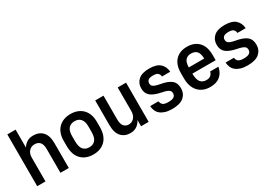

<svg xmlns="http://www.w3.org/2000/svg" viewBox="7 -1470 3145 2248"><g transform="rotate(-30 1580.0 -346.0)"><path d="M67 -700H179V-457Q197 -489 232 -513.5Q267 -538 321 -538Q401 -538 447.5 -488Q494 -438 494 -335V0H381V-321Q381 -384 355.5 -412.5Q330 -441 285 -441Q239 -441 209 -409Q179 -377 179 -321V0H67Z M825 8Q722 8 661.5 -54.5Q601 -117 601 -235V-306Q601 -360 616.5 -403Q632 -446 661.5 -476Q691 -506 732.5 -522Q774 -538 825 -538Q876 -538 917.5 -522Q959 -506 988.5 -476Q1018 -446 1033.5 -403Q1049 -360 1049 -306V-235Q1049 -117 988.5 -54.5Q928 8 825 8ZM825 -89Q877 -89 906.5 -123Q936 -157 936 -235V-306Q936 -375 906.5 -408Q877 -441 825 -441Q773 -441 743.5 -408Q714 -375 714 -306V-235Q714 -157 743.5 -123Q773 -89 825 -89Z M1326 8Q1249 8 1203 -42.5Q1157 -93 1157 -196V-530H1269V-209Q1269 -146 1293.5 -117.5Q1318 -89 1360 -89Q1380 -89 1398.5 -97.5Q1417 -106 1431 -121.5Q1445 -137 1453 -159.5Q1461 -182 1461 -209V-530H1574V0H1471V-86Q1453 -45 1415.5 -18.5Q1378 8 1326 8Z M1890 8Q1836 8 1797.5 -4Q1759 -16 1733.5 -37Q1708 -58 1695.5 -87Q1683 -116 1681 -151H1793Q1797 -121 1817 -103Q1837 -85 1890 -85Q1946 -85 1967.5 -102Q1989 -119 1989 -146Q1989 -159 1985.5 -170Q1982 -181 1970.5 -190Q1959 -199 1937 -207Q1915 -215 1878 -222Q1783 -241 1738.5 -277Q1694 -313 1694 -382Q1694 -451 1742 -494.5Q1790 -538 1890 -538Q1989 -538 2035.5 -494.5Q2082 -451 2086 -382H1975Q1971 -412 1953.5 -428.5Q1936 -445 1890 -445Q1842 -445 1823 -429.5Q1804 -414 1804 -386Q1804 -374 1808 -363.5Q1812 -353 1823 -344.5Q1834 -336 1854.5 -329Q1875 -322 1907 -316Q1959 -307 1995.5 -293.5Q2032 -280 2055 -260.5Q2078 -241 2088.5 -214Q2099 -187 2099 -151Q2099 -81 2048.5 -36.5Q1998 8 1890 8Z M2405 8Q2355 8 2315 -8Q2275 -24 2246 -55Q2217 -86 2201.5 -131Q2186 -176 2186 -235V-306Q2186 -418 2243.5 -478Q2301 -538 2400 -538Q2499 -538 2556.5 -478Q2614 -418 2614 -304V-233H2299Q2300 -151 2328 -118Q2356 -85 2405 -85Q2446 -85 2466.5 -105Q2487 -125 2492 -151H2604Q2590 -76 2540.5 -34Q2491 8 2405 8ZM2402 -445Q2354 -445 2327.5 -416Q2301 -387 2299 -317H2508Q2506 -387 2479 -416Q2452 -445 2402 -445Z M2910 8Q2856 8 2817.5 -4Q2779 -16 2753.5 -37Q2728 -58 2715.5 -87Q2703 -116 2701 -151H2813Q2817 -121 2837 -103Q2857 -85 2910 -85Q2966 -85 2987.5 -102Q3009 -119 3009 -146Q3009 -159 3005.5 -170Q3002 -181 2990.5 -190Q2979 -199 2957 -207Q2935 -215 2898 -222Q2803 -241 2758.5 -277Q2714 -313 2714 -382Q2714 -451 2762 -494.5Q2810 -538 2910 -538Q3009 -538 3055.5 -494.5Q3102 -451 3106 -382H2995Q2991 -412 2973.5 -428.5Q2956 -445 2910 -445Q2862 -445 2843 -429.5Q2824 -414 2824 -386Q2824 -374 2828 -363.5Q2832 -353 2843 -344.5Q2854 -336 2874.5 -329Q2895 -322 2927 -316Q2979 -307 3015.5 -293.5Q3052 -280 3075 -260.5Q3098 -241 3108.5 -214Q3119 -187 3119 -151Q3119 -81 3068.5 -36.5Q3018 8 2910 8Z"/></g></svg>

Font: Golos UI Medium
Style: Regular
Weight: 500
Designer: A.Korolkova, Vitaly Kuzmin
Foundry: ParaType Ltd
Version: Version 2.000